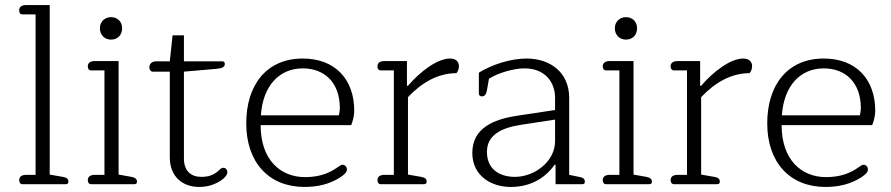

<svg xmlns="http://www.w3.org/2000/svg" viewBox="-20 -730 3530 761"><path d="M69 0H241C249 0 251 -5 251 -10C251 -21 245 -26 229 -29L177 -38V-710H84C68 -710 56 -704 56 -689C56 -678 61 -673 69 -673H121V-37H84C68 -37 56 -31 56 -16C56 -6 61 0 69 0Z M420 -573C445 -573 464 -590 464 -618C464 -645 445 -662 420 -662C396 -662 376 -645 376 -618C376 -590 396 -573 420 -573ZM341 0H513C521 0 523 -5 523 -10C523 -21 515 -26 501 -29L450 -38V-488H356C340 -488 328 -482 328 -467C328 -457 333 -451 341 -451H394V-37H356C340 -37 328 -31 328 -16C328 -6 333 0 341 0Z M769 11C806 11 833 0 855 -14C872 -25 881 -38 881 -47C881 -59 873 -65 865 -65C858 -65 854 -61 849 -56C829 -37 808 -29 778 -29C737 -29 709 -52 709 -102V-446L836 -457C860 -459 871 -464 871 -476C871 -483 868 -487 861 -487H709V-590H664L653 -487H600C583 -487 572 -478 572 -463C572 -453 578 -446 585 -446H653V-106C653 -29 705 11 769 11Z M1187 11C1241 11 1287 -1 1327 -26C1342 -36 1355 -46 1355 -58C1355 -68 1348 -77 1338 -77C1332 -77 1329 -74 1321 -69C1284 -42 1243 -28 1189 -28C1092 -28 1013 -96 1013 -234H1372C1378 -249 1384 -270 1384 -291C1384 -415 1309 -498 1180 -498C1036 -498 956 -393 956 -241C956 -87 1045 11 1187 11ZM1014 -273C1022 -390 1087 -459 1180 -459C1264 -459 1327 -405 1327 -301C1327 -292 1325 -280 1323 -273Z M1489 0H1661C1669 0 1671 -5 1671 -10C1671 -21 1665 -26 1649 -29L1597 -38V-345C1653 -404 1717 -440 1789 -440C1795 -447 1799 -457 1799 -468C1799 -486 1786 -498 1764 -498C1713 -498 1645 -446 1597 -390H1593V-488H1504C1488 -488 1476 -482 1476 -467C1476 -457 1481 -451 1489 -451H1541V-37H1504C1488 -37 1476 -31 1476 -16C1476 -6 1481 0 1489 0Z M2004 11C2087 11 2144 -28 2178 -77H2182V0H2289C2297 0 2298 -5 2298 -10C2298 -21 2292 -26 2275 -29L2236 -37V-342C2236 -443 2161 -498 2067 -498C2002 -498 1928 -473 1878 -442V-359C1878 -353 1882 -348 1890 -348C1901 -348 1907 -356 1910 -372L1918 -418C1954 -441 2016 -459 2059 -459C2137 -459 2180 -408 2180 -342V-294L2028 -271C1936 -257 1852 -222 1852 -124C1852 -34 1926 11 2004 11ZM2021 -29C1960 -29 1910 -59 1910 -128C1910 -195 1967 -223 2043 -235L2180 -256V-170C2180 -90 2099 -29 2021 -29Z M2461 -573C2486 -573 2505 -590 2505 -618C2505 -645 2486 -662 2461 -662C2437 -662 2417 -645 2417 -618C2417 -590 2437 -573 2461 -573ZM2382 0H2554C2562 0 2564 -5 2564 -10C2564 -21 2556 -26 2542 -29L2491 -38V-488H2397C2381 -488 2369 -482 2369 -467C2369 -457 2374 -451 2382 -451H2435V-37H2397C2381 -37 2369 -31 2369 -16C2369 -6 2374 0 2382 0Z M2651 0H2823C2831 0 2833 -5 2833 -10C2833 -21 2827 -26 2811 -29L2759 -38V-345C2815 -404 2879 -440 2951 -440C2957 -447 2961 -457 2961 -468C2961 -486 2948 -498 2926 -498C2875 -498 2807 -446 2759 -390H2755V-488H2666C2650 -488 2638 -482 2638 -467C2638 -457 2643 -451 2651 -451H2703V-37H2666C2650 -37 2638 -31 2638 -16C2638 -6 2643 0 2651 0Z M3252 11C3306 11 3352 -1 3392 -26C3407 -36 3420 -46 3420 -58C3420 -68 3413 -77 3403 -77C3397 -77 3394 -74 3386 -69C3349 -42 3308 -28 3254 -28C3157 -28 3078 -96 3078 -234H3437C3443 -249 3449 -270 3449 -291C3449 -415 3374 -498 3245 -498C3101 -498 3021 -393 3021 -241C3021 -87 3110 11 3252 11ZM3079 -273C3087 -390 3152 -459 3245 -459C3329 -459 3392 -405 3392 -301C3392 -292 3390 -280 3388 -273Z"/></svg>

Font: Maitree Light
Style: Regular
Weight: 300
Designer: CadsonDemak Team
Foundry: CadsonDemak
Version: Version 1.000;PS 001.000;hotconv 1.0.88;makeotf.lib2.5.64775